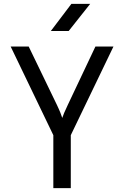

<svg xmlns="http://www.w3.org/2000/svg" viewBox="-20 -970 640 990"><path d="M334 -810 445 -950H348L242 -810ZM345 0V-273L565 -730H472L330 -430C314 -397 304 -372 301 -362C298 -372 289 -397 273 -430L128 -730H35L255 -273V0Z"/></svg>

Font: Tekne LDO
Style: Regular
Weight: 400
Monospace: yes
Designer: Alessio Laiso, Mario Rullo, Paolo Rosset
Foundry: Alessio Laiso
Version: Version 1.000;hotconv 1.0.109;makeotfexe 2.5.65596